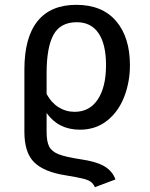

<svg xmlns="http://www.w3.org/2000/svg" viewBox="-20 -559 620 795"><path d="M458 184 373 216Q366 201 355.5 193.5Q345 186 323 180.5Q301 175 252 167Q162 153 121.5 113Q81 73 81 -13V-271Q81 -404 135.5 -471.5Q190 -539 296 -539Q403 -539 460.5 -472Q518 -405 518 -289Q518 -219 494 -157.5Q470 -96 423 -59Q376 -22 311 -22Q222 -22 173 -91V-13Q173 28 184 48.5Q195 69 223.5 80Q252 91 311 100Q380 110 413 130Q446 150 458 184ZM173 -256V-170Q192 -134 222.5 -115Q253 -96 289 -96Q351 -96 385 -147.5Q419 -199 419 -289Q419 -376 388 -421.5Q357 -467 298 -467Q230 -467 201.5 -415Q173 -363 173 -256Z"/></svg>

Font: FiraGO
Style: Regular
Weight: 400
Designer: bBox Type
Foundry: bBox Type GmbH
Version: Version 1.001;April 20, 2020;FontCreator 12.0.0.2555 64-bit